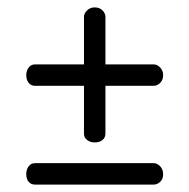

<svg xmlns="http://www.w3.org/2000/svg" viewBox="-20 -556 511 519"><path d="M236 -171Q224 -171 215.5 -177.5Q207 -184 207 -195V-324H75Q64 -324 57.5 -332Q51 -340 51 -353Q51 -365 57.5 -373.5Q64 -382 75 -382H207V-510Q207 -520 215.5 -528Q224 -536 236 -536Q249 -536 257 -528Q265 -520 265 -510V-382H395Q405 -382 413 -373.5Q421 -365 421 -353Q421 -340 413 -332Q405 -324 395 -324H265V-195Q265 -184 257 -177.5Q249 -171 236 -171ZM51 -85Q51 -98 57.5 -106.5Q64 -115 75 -115H395Q405 -115 413 -106.5Q421 -98 421 -85Q421 -72 413 -64.5Q405 -57 395 -57H75Q64 -57 57.5 -64.5Q51 -72 51 -85Z"/></svg>

Font: Dosis
Style: Book
Weight: 400
Designer: EdgarTolentino, PabloImpallari, IginoMarini
Foundry: EdgarTolentino, PabloImpallari, IginoMarini
Version: Version 1.007